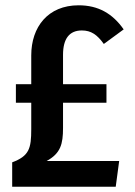

<svg xmlns="http://www.w3.org/2000/svg" viewBox="-20 -705 509 725"><path d="M218 -222V-317H382V-387H218V-498C218 -559 242 -590 289 -590C324 -590 347 -574 372 -539L447 -594C405 -654 351 -685 277 -685C161 -685 98 -603 98 -496V-387H40V-317H98V-217C98 -144 90 -116 26 -92V0H417L430 -97H156C209 -126 218 -161 218 -222Z"/></svg>

Font: Fira Sans Condensed Medium
Style: Regular
Weight: 500
Width: 3
Designer: Carrois Corporate & Edenspiekermann AG
Foundry: Carrois Corporate GbR & Edenspiekermann AG
Version: Version 4.202;PS 004.202;hotconv 1.0.88;makeotf.lib2.5.64775